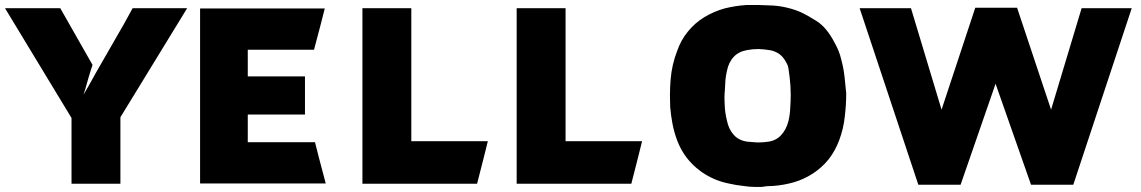

<svg xmlns="http://www.w3.org/2000/svg" viewBox="-22 -733 4557 767"><path d="M725.6 -700.2Q636.7 -554.7 459 -264.6Q459 -175.8 459 1Q393.6 1 263.7 1Q263.7 -86.9 263.7 -261.7Q174.8 -408.2 -2 -700.2Q71.3 -700.2 218.8 -700.2Q261.7 -625 347.7 -473.6Q346.7 -471.7 341.8 -456.1Q336.9 -440.4 331.1 -420.9Q324.2 -396.5 318.4 -376Q311.5 -354.5 311.5 -354.5Q329.1 -383.8 362.3 -444.3Q397.5 -504.9 467.8 -627.9Q468.8 -628.9 469.7 -630.9Q482.4 -654.3 507.8 -700.2Q581.1 -700.2 725.6 -700.2Z M777.3 -699.2Q943.4 -699.2 1275.4 -699.2Q1261.7 -643.6 1232.4 -534.2Q1144.5 -534.2 967.8 -534.2Q967.8 -499 967.8 -427.7Q1043.9 -427.7 1196.3 -427.7Q1196.3 -377 1196.3 -275.4Q1120.1 -275.4 967.8 -275.4Q967.8 -238.3 967.8 -165Q1057.6 -165 1236.3 -165Q1250 -109.4 1279.3 0Q1111.3 0 777.3 0Q777.3 -116.2 777.3 -349.6Q777.3 -465.8 777.3 -699.2Z M1425.8 -700.2Q1491.2 -700.2 1621.1 -700.2Q1621.1 -522.5 1621.1 -168.9Q1722.7 -168.9 1926.8 -168.9Q1913.1 -112.3 1883.8 1Q1731.4 1 1425.8 1Q1425.8 -116.2 1425.8 -349.6Q1425.8 -466.8 1425.8 -700.2Z M2042 -700.2Q2107.4 -700.2 2237.3 -700.2Q2237.3 -522.5 2237.3 -168.9Q2338.9 -168.9 2543 -168.9Q2529.3 -112.3 2500 1Q2347.7 1 2042 1Q2042 -116.2 2042 -349.6Q2042 -466.8 2042 -700.2Z M3358.4 -360.4Q3358.4 -312.5 3352.5 -265.6Q3347.7 -219.7 3331.1 -174.8Q3315.4 -131.8 3289.1 -97.7Q3262.7 -64.5 3225.6 -40Q3189.5 -16.6 3149.4 -4.9Q3108.4 6.8 3066.4 9.8Q3054.7 9.8 3043 10.7Q3031.2 11.7 3020.5 13.7Q3012.7 13.7 3006.8 13.7Q3001 13.7 2993.2 13.7Q2981.4 13.7 2970.7 12.7Q2959 11.7 2947.3 9.8Q2918 6.8 2888.7 0Q2859.4 -5.9 2832 -17.6Q2778.3 -41 2740.2 -81.1Q2701.2 -121.1 2680.7 -178.7Q2669.9 -209 2664.1 -240.2Q2658.2 -271.5 2655.3 -304.7Q2654.3 -328.1 2654.3 -351.6Q2654.3 -384.8 2657.2 -418Q2662.1 -474.6 2682.6 -528.3Q2698.2 -573.2 2725.6 -606.4Q2752.9 -640.6 2791 -664.1Q2830.1 -687.5 2872.1 -699.2Q2915 -710 2959 -712.9Q2974.6 -712.9 2990.2 -712.9Q3001 -712.9 3011.7 -712.9Q3038.1 -711.9 3065.4 -710.9Q3094.7 -709 3123 -702.1Q3152.3 -695.3 3180.7 -682.6Q3198.2 -674.8 3239.3 -649.4Q3280.3 -624 3312.5 -561.5Q3321.3 -545.9 3328.1 -529.3Q3335 -511.7 3338.9 -494.1Q3347.7 -461.9 3351.6 -427.7Q3355.5 -394.5 3358.4 -360.4ZM3128.9 -451.2Q3127.9 -460.9 3125 -470.7Q3121.1 -480.5 3116.2 -488.3Q3104.5 -508.8 3087.9 -519.5Q3071.3 -529.3 3055.7 -532.2Q3032.2 -536.1 3009.8 -537.1Q3008.8 -537.1 3007.8 -537.1Q2986.3 -537.1 2963.9 -533.2Q2928.7 -527.3 2909.2 -505.9Q2888.7 -484.4 2881.8 -449.2Q2877.9 -431.6 2876 -414.1Q2875 -396.5 2874 -377.9Q2872.1 -358.4 2872.1 -339.8Q2872.1 -327.1 2873 -314.5Q2874 -283.2 2881.8 -252Q2888.7 -216.8 2909.2 -194.3Q2928.7 -171.9 2963.9 -167Q2982.4 -165 3001 -164.1Q3005.9 -164.1 3010.7 -164.1Q3024.4 -164.1 3039.1 -166Q3075.2 -168.9 3096.7 -191.4Q3118.2 -212.9 3127.9 -250Q3133.8 -275.4 3134.8 -301.8Q3136.7 -327.1 3136.7 -352.5Q3136.7 -352.5 3136.7 -356.4Q3136.7 -364.3 3135.7 -389.6Q3132.8 -426.8 3128.9 -451.2Z M3646.5 4.9Q3688.5 4.9 3815.4 4.9Q3850.6 -95.7 3955.1 -398.4Q3990.2 -296.9 4096.7 4.9Q4138.7 4.9 4265.6 4.9Q4324.2 -170.9 4499 -700.2Q4449.2 -700.2 4298.8 -700.2Q4267.6 -598.6 4176.8 -294.9Q4142.6 -396.5 4041 -702.1Q4000 -702.1 3874 -702.1Q3840.8 -600.6 3739.3 -294.9Q3709 -396.5 3617.2 -700.2Q3566.4 -700.2 3412.1 -700.2Q3470.7 -523.4 3646.5 4.9Z"/></svg>

Font: Big-Shock
Style: Black
Weight: 400